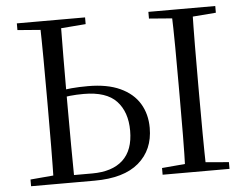

<svg xmlns="http://www.w3.org/2000/svg" viewBox="-52 -792 1097 855"><g transform="rotate(-5 497.0 -364.0)"><path d="M202 0V-33H329Q419 -33 466.5 -77Q514 -121 514 -208Q514 -292 468.5 -340.5Q423 -389 322 -389Q289 -389 260.5 -386Q232 -383 202 -376V-409Q236 -416 270 -419Q304 -422 344 -422Q430 -422 487.5 -395.5Q545 -369 573.5 -322Q602 -275 602 -213Q602 -115 535 -57.5Q468 0 337 0ZM155 0Q157 -84 157.5 -168Q158 -252 158 -337V-391Q158 -476 157.5 -560.5Q157 -645 155 -728H248Q247 -645 246.5 -561.5Q246 -478 246 -398V-337Q246 -252 246.5 -168Q247 -84 248 0ZM743 0Q746 -84 746.5 -168Q747 -252 747 -337V-391Q747 -476 746.5 -560.5Q746 -645 743 -728H837Q835 -645 834.5 -560.5Q834 -476 834 -391V-337Q834 -252 834.5 -168Q835 -84 837 0ZM53 -698V-728H358V-698L219 -687H192ZM641 0V-30L780 -42H801L940 -30V0ZM641 -698V-728H940V-698L801 -687H780ZM53 0V-30L191 -42H202V0Z"/></g></svg>

Font: Noto Serif TC
Style: Regular
Weight: 400
Designer: Ryoko NISHIZUKA  (kana & ideographs); Frank Grießhammer (Latin, Greek & Cyrillic); Wenlong ZHANG  (bopomofo); Sandoll Co
Foundry: Adobe
Version: Version 2.003-H1;hotconv 1.1.1;makeotfexe 2.6.0